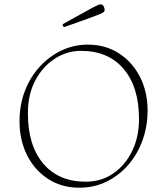

<svg xmlns="http://www.w3.org/2000/svg" viewBox="-20 -863 779 895"><path d="M350 12Q267 12 204 -29Q141 -70 106 -140Q71 -210 71 -297Q71 -374 96 -439Q121 -504 165.5 -552.5Q210 -601 267.5 -628Q325 -655 389 -655Q472 -655 535 -614Q598 -573 633 -503.5Q668 -434 668 -348Q668 -275 644.5 -209.5Q621 -144 578 -94.5Q535 -45 477 -16.5Q419 12 350 12ZM380 -16Q452 -16 508 -54.5Q564 -93 596 -159Q628 -225 628 -308Q628 -457 556.5 -541.5Q485 -626 357 -626Q292 -626 235.5 -589.5Q179 -553 144.5 -488Q110 -423 110 -335Q110 -185 181.5 -100.5Q253 -16 380 -16ZM280 -737Q276 -737 274 -741.5Q272 -746 272 -750Q344 -790 380 -810Q416 -830 430 -836.5Q444 -843 449 -843Q458 -843 463 -834Q468 -825 468 -816Q468 -812 464 -807.5Q460 -803 442.5 -796Q425 -789 387 -775Q349 -761 280 -737Z"/></svg>

Font: Petrona Thin
Style: Regular
Weight: 100
Designer: Ringo R. Seeber
Foundry: Ringo R. Seeber
Version: Version 2.001; ttfautohint (v1.8.3)